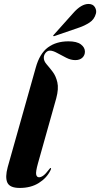

<svg xmlns="http://www.w3.org/2000/svg" viewBox="-20 -941 506 971"><path d="M326.5 -732Q368.5 -732 389 -716.5Q409.5 -701 409.5 -680Q409.5 -661.5 396.5 -649.2Q383.5 -637 360.5 -637Q338.5 -637 314.8 -649Q291 -661 269.2 -673Q247.5 -685 232.5 -685Q220 -685 210.8 -674Q201.5 -663 201.5 -648.5Q201.5 -632 215.8 -615.8Q230 -599.5 246.2 -578.2Q262.5 -557 270 -524.8Q277.5 -492.5 264.5 -444L172 -115Q160 -72 163 -58.2Q166 -44.5 177.5 -44.5Q187.5 -44.5 199.2 -53Q211 -61.5 228 -84Q234 -92 236 -91.5Q241 -91.5 235 -79Q216 -40.5 176 -15.5Q136 9.5 80 9.5Q29.5 9.5 17.2 -17.5Q5 -44.5 19 -96L161 -599.5Q180.5 -670 222.2 -701Q264 -732 326.5 -732ZM349.5 -874Q391 -921.5 428.5 -921Q451 -920.5 460.2 -904.2Q469.5 -888 465 -872Q457 -842.5 432.5 -826.8Q408 -811 381.5 -802L255 -758.5Q250.5 -757 249 -759.5Q248.5 -762 252 -765Z"/></svg>

Font: Fraunces 144pt
Style: Bold Italic
Weight: 700
Italic angle: -16°
Version: Version 1.000;[b76b70a41]